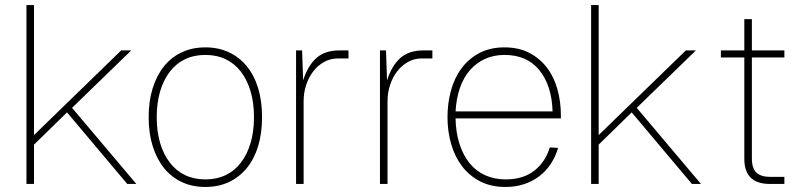

<svg xmlns="http://www.w3.org/2000/svg" viewBox="-20 -730 3173 762"><path d="M85 0V-710H115V-194L461 -530H501L266 -302L521 0H485L246 -284L115 -156V0Z M795 12Q743 12 701.5 -7.5Q660 -27 631 -63Q602 -99 586 -150Q570 -201 570 -265Q570 -329 586 -380Q602 -431 631 -467Q660 -503 701.5 -522.5Q743 -542 795 -542Q847 -542 888.5 -522.5Q930 -503 959.5 -467Q989 -431 1004.5 -380Q1020 -329 1020 -265Q1020 -201 1004.5 -150Q989 -99 959.5 -63Q930 -27 888.5 -7.5Q847 12 795 12ZM795 -18Q840 -18 875.5 -35Q911 -52 936 -84.5Q961 -117 974.5 -162.5Q988 -208 988 -265Q988 -322 974.5 -367.5Q961 -413 936 -445.5Q911 -478 875.5 -495Q840 -512 795 -512Q750 -512 714.5 -495Q679 -478 654 -445.5Q629 -413 615.5 -367.5Q602 -322 602 -265Q602 -208 615.5 -162.5Q629 -117 654 -84.5Q679 -52 714.5 -35Q750 -18 795 -18Z M1155 0V-530H1179L1183 -411Q1202 -470 1236 -500Q1270 -530 1328 -530H1363V-498H1320Q1291 -498 1266 -484Q1241 -470 1223 -446.5Q1205 -423 1195 -392.5Q1185 -362 1185 -328V0Z M1488 0V-530H1512L1516 -411Q1535 -470 1569 -500Q1603 -530 1661 -530H1696V-498H1653Q1624 -498 1599 -484Q1574 -470 1556 -446.5Q1538 -423 1528 -392.5Q1518 -362 1518 -328V0Z M1986 12Q1929 12 1886 -10Q1843 -32 1814 -70Q1785 -108 1770.5 -158.5Q1756 -209 1756 -265Q1756 -321 1770 -371.5Q1784 -422 1812.5 -460Q1841 -498 1883.5 -520Q1926 -542 1982 -542Q2039 -542 2081 -520Q2123 -498 2151 -461Q2179 -424 2192.5 -375Q2206 -326 2206 -272V-260H1788Q1789 -204 1803.5 -159Q1818 -114 1843.5 -82.5Q1869 -51 1905.5 -34.5Q1942 -18 1986 -18Q2057 -18 2101 -53Q2145 -88 2162 -145L2195 -143Q2185 -109 2166.5 -80.5Q2148 -52 2121.5 -31.5Q2095 -11 2061 0.5Q2027 12 1986 12ZM2173 -288Q2170 -390 2121 -451Q2072 -512 1982 -512Q1940 -512 1905.5 -496.5Q1871 -481 1845.5 -452Q1820 -423 1805.5 -381.5Q1791 -340 1788 -288Z M2326 0V-710H2356V-194L2702 -530H2742L2507 -302L2762 0H2726L2487 -284L2356 -156V0Z M3035 0Q2934 0 2934 -100V-502H2841V-530H2934V-654H2964V-530H3093V-502H2964V-102Q2964 -61 2982.5 -44.5Q3001 -28 3037 -28H3093V0Z"/></svg>

Font: Geist Thin
Style: Regular
Weight: 400
Designer: Basement.studio, Andrés Briganti, Mateo Zaragoza
Foundry: Basement.studio, Vercel, Andrés Briganti, Guido Ferreyra, Mateo Zaragoza
Version: Version 1.401